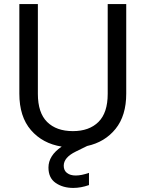

<svg xmlns="http://www.w3.org/2000/svg" viewBox="-20 -717 715 943"><path d="M75 -257V-697H166V-256Q166 -163 211.5 -118Q257 -73 338 -73Q418 -73 463.5 -118Q509 -163 509 -256V-697H600V-257Q600 -149 547.5 -84Q495 -19 408 0L353 27Q293 56 293 97Q293 120 309 132.5Q325 145 352 145Q380 145 417 132V192Q377 206 340 206Q289 206 253.5 181.5Q218 157 218 106Q218 47 283 3Q189 -12 132 -78Q75 -144 75 -257Z"/></svg>

Font: SVN-Poppins
Style: Regular
Weight: 400
Designer: Ninad Kale (Devanagari), Jonny Pinhorn (Latin)
Foundry: Indian Type Foundry
Version: Version 3.002 2017